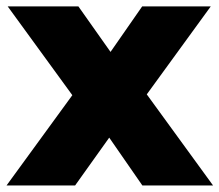

<svg xmlns="http://www.w3.org/2000/svg" viewBox="-25 -568 672 588"><path d="M-5 0 196.5 -276.5 -1.5 -548.5H215L313.5 -409L410.5 -548.5H620.5L424.5 -279L627.5 0H411L309.5 -146.5L205 0Z"/></svg>

Font: Encode Sans SemiExpanded SemiExpanded ExtraBold
Style: Regular
Weight: 800
Width: 6
Designer: Multiple Designers
Foundry: Impallari Type
Version: Version 3.000; ttfautohint (v1.8.3) -l 8 -r 50 -G 200 -x 14 